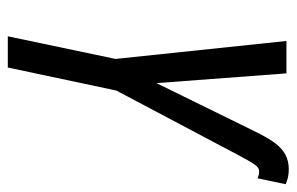

<svg xmlns="http://www.w3.org/2000/svg" viewBox="-154 -606 760 492"><g transform="rotate(90 226.0 -360.0)"><path d="M73 0H153L212 -278L375 -586C401 -635 407 -644 419 -644C426 -644 430 -643 437 -640L452 -712C441 -717 429 -720 414 -720C355 -720 336 -672 300 -599L193 -381L168 -714H85L131 -276Z"/></g></svg>

Font: Noto Sans ExtraCondensed
Style: Italic
Weight: 400
Width: 2
Italic angle: -12°
Designer: Monotype Design Team
Foundry: Monotype Imaging Inc.
Version: Version 2.013